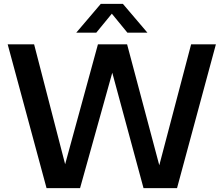

<svg xmlns="http://www.w3.org/2000/svg" viewBox="-20 -968 1150 988"><path d="M219.5 0 19.5 -740H155.5L331.5 -60H298L484 -740H634L815 -60H784.5L963.5 -740H1091L891 0H718.5L540.5 -657.5H575.5L392 0ZM372.5 -800 498.5 -948H612.5L738.5 -800H635.5L544.5 -911H566.5L475.5 -800Z"/></svg>

Font: Encode Sans Condensed Thin SemiBold
Style: Regular
Weight: 600
Version: Version 3.002